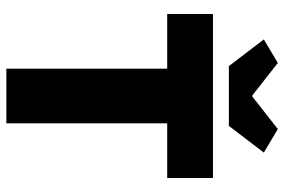

<svg xmlns="http://www.w3.org/2000/svg" viewBox="-165 -729 894 604"><g transform="rotate(90 282.0 -427.0)"><path d="M196 0H368V-506H540V-650H24V-506H196ZM188 -700H376L460 -810L386 -854L284 -774H280L178 -854L104 -810Z"/></g></svg>

Font: Giro Sans Black
Style: Regular
Weight: 900
Designer: Paul D. Hunt
Foundry: Adobe Systems Incorporated
Version: Version 1.000;PS 1.0;hotconv 1.0.88;makeotf.lib2.5.647800